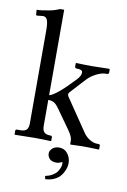

<svg xmlns="http://www.w3.org/2000/svg" viewBox="-98 -756 675 1019"><g transform="rotate(10 239.5 -246.5)"><path d="M265.6 26.9Q293 26.9 310.3 49.1Q327.6 71.3 327.6 99.6Q327.6 108.9 325.2 120.4Q322.8 131.8 315.7 146.7Q308.6 161.6 297.4 173.8Q286.1 186 265.9 195.1Q245.6 204.1 220.2 205.1L216.3 188.5Q237.8 184.1 253.7 174.8Q269.5 165.5 277.1 156Q284.7 146.5 289.3 135Q293.9 123.5 294.7 118.2Q295.4 112.8 295.4 109.4Q295.4 104 293.9 99.6Q276.4 108.4 264.6 108.4Q237.3 108.4 225.8 95.7Q214.4 83 214.4 66.9Q214.4 52.7 227.8 39.8Q241.2 26.9 265.6 26.9ZM163.1 -211.9V-71.8Q163.1 -49.3 172.9 -38.6Q182.6 -27.8 206.1 -27.8H208Q216.3 -27.8 216.3 -19.5V-1L214.4 1Q163.1 -1 124 -1L20.5 1L18.6 -1V-19.5Q18.6 -27.8 26.4 -27.8H45.4Q69.3 -27.8 78.9 -38.6Q88.4 -49.3 88.4 -71.8V-572.8Q88.4 -614.3 81.3 -629.9Q74.2 -645.5 58.6 -645.5L26.4 -642.1Q21 -642.1 21 -647L19 -672.4Q44.4 -672.4 88.4 -681.2Q114.7 -686 141.1 -697.8H163.1V-237.3Q199.7 -245.6 294.4 -346.7Q314.5 -368.2 314.5 -385.7Q314.5 -401.9 285.2 -401.9H281.2Q277.8 -401.9 275.4 -404.5Q272.9 -407.2 272.9 -410.2V-428.7L275.9 -430.7Q323.7 -428.7 358.9 -428.7L452.1 -430.7L456.1 -428.7V-410.2Q456.1 -406.2 452.6 -404.1Q449.2 -401.9 445.3 -401.9H438Q417.5 -401.9 388.9 -387.5Q360.4 -373 342.3 -353.5L265.6 -270Q261.7 -265.1 261.7 -259.8Q261.7 -253.4 266.6 -246.1L384.3 -72.8Q397.9 -52.7 418.9 -40.3Q439.9 -27.8 459 -27.8H465.8Q474.6 -27.8 474.6 -19.5V-1L472.7 1Q422.4 -1 383.3 -1L320.8 1L318.4 -1V-20Q318.4 -40.5 295.4 -72.8L222.2 -175.8Q207 -197.3 194.8 -204.6Q182.6 -211.9 163.1 -211.9Z"/></g></svg>

Font: Libertinage
Style: b
Weight: 400
Designer: OSP
Foundry: OSP
Version: Version 1.0; 2008; OFL relea